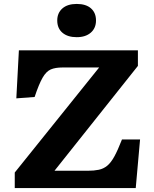

<svg xmlns="http://www.w3.org/2000/svg" viewBox="-20 -956 785 976"><path d="M55 0V-79L484 -613H298Q261 -613 238 -603Q215 -593 196.5 -561Q178 -529 156 -463L63 -456L76 -700H681V-621L257 -88H426Q458 -88 482 -93Q506 -98 525 -113.5Q544 -129 561.5 -161Q579 -193 600 -247H692L670 0ZM370 -767Q324 -767 297.5 -789.5Q271 -812 271 -852Q271 -890 297 -913Q323 -936 370 -936Q417 -936 442.5 -913.5Q468 -891 468 -852Q468 -813 441.5 -790Q415 -767 370 -767Z"/></svg>

Font: Literata 7pt
Style: Bold
Weight: 700
Designer: Latin by Veronika Burian and Jose Scaglione. Greek by Irene Vlachou. Cyrillic by Vera Evstafieva.
Foundry: TypeTogether
Version: Version 3.002